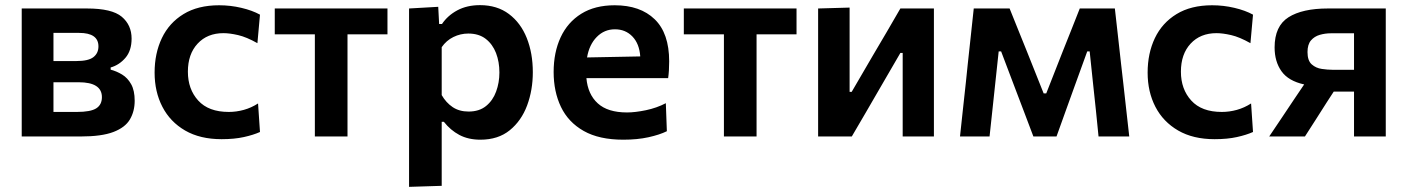

<svg xmlns="http://www.w3.org/2000/svg" viewBox="-20 -531 5476 747"><path d="M64.5 0V-498H318.5Q415.5 -498 453.8 -465.8Q492 -433.5 492 -381Q492 -334 468 -306Q444 -278 410.5 -268.5V-260Q433.5 -254 455 -241Q476.5 -228 490.2 -203.5Q504 -179 504 -139Q504 -98 485.5 -66.5Q467 -35 421.2 -17.5Q375.5 0 293.5 0ZM288 -403H188V-293.5H277.5Q324 -293.5 343.5 -308.8Q363 -324 363 -350.5Q363 -403 288 -403ZM188 -95.5H279Q332.5 -95.5 354.5 -109.5Q376.5 -123.5 376.5 -153Q376.5 -211 286 -211H188Z M842 10.5Q758.5 10.5 700.2 -23.2Q642 -57 611.8 -115.5Q581.5 -174 581.5 -248.5Q581.5 -323.5 609.8 -382.8Q638 -442 694 -476.2Q750 -510.5 832.5 -510.5Q876.5 -510.5 919 -500.5Q961.5 -490.5 991.5 -474L981.5 -363Q939 -387 906.2 -394.5Q873.5 -402 849.5 -402Q786.5 -402 748.8 -361.2Q711 -320.5 711 -252Q711 -184 751.2 -139.8Q791.5 -95.5 870 -95.5Q899.5 -95.5 928.5 -103.5Q957.5 -111.5 984 -128.5L991.5 -17.5Q966 -6 929 2.2Q892 10.5 842 10.5Z M1205 0V-397.5H1049V-498H1487.5V-397.5H1332V0Z M1571.5 196V-498L1685 -504.5L1688.5 -437.5H1699.5Q1721.5 -470.5 1759.2 -490.8Q1797 -511 1847.5 -511Q1914 -511 1960 -476.5Q2006 -442 2029.5 -383Q2053 -324 2053 -250Q2053 -180.5 2030.8 -120.8Q2008.5 -61 1963.2 -24.2Q1918 12.5 1849 12.5Q1802 12.5 1767.2 -6Q1732.5 -24.5 1707 -57H1698.5V192ZM1803 -97Q1844.5 -97 1871 -118.5Q1897.5 -140 1910.2 -174.8Q1923 -209.5 1923 -249Q1923 -290.5 1909.8 -324.8Q1896.5 -359 1869.8 -379.8Q1843 -400.5 1802 -400.5Q1771.5 -400.5 1744 -387Q1716.5 -373.5 1698.5 -347.5V-161Q1715.5 -131.5 1741.2 -114.2Q1767 -97 1803 -97Z M2405 12.5Q2311 12.5 2251 -21.5Q2191 -55.5 2162.5 -115Q2134 -174.5 2134 -251Q2134 -327 2161.2 -385.8Q2188.5 -444.5 2241.5 -477.5Q2294.5 -510.5 2371.5 -510.5Q2471 -510.5 2527.2 -456Q2583.5 -401.5 2583.5 -292.5Q2583.5 -254.5 2579.5 -227H2261.5Q2267 -164 2305.8 -128.8Q2344.5 -93.5 2419.5 -93.5Q2451 -93.5 2493 -102.2Q2535 -111 2570.5 -129.5L2574.5 -20.5Q2546 -6.5 2502.8 3Q2459.5 12.5 2405 12.5ZM2372.5 -417Q2331 -417 2301.8 -387.2Q2272.5 -357.5 2264 -307.5L2471 -311.5Q2467.5 -361 2440.5 -389Q2413.5 -417 2372.5 -417Z M2796.5 0V-397.5H2640.5V-498H3079V-397.5H2923.5V0Z M3163 0V-498L3285.5 -501.5V-173.5H3293.5L3376 -315Q3403.5 -361 3430.2 -407Q3457 -453 3483 -498H3613.5V0H3492V-325H3483L3402 -185.5Q3375 -138.5 3347.8 -92Q3320.5 -45.5 3294 0Z M3715 0Q3721 -54 3726.5 -106.8Q3732 -159.5 3738 -212L3745 -280Q3751 -334 3756.8 -389Q3762.5 -444 3768.5 -498H3908Q3925 -456 3941.8 -414Q3958.5 -372 3975.5 -330.5L4040.5 -167.5H4050.5L4114.5 -330.5Q4131.5 -372.5 4148 -414.5Q4164.5 -456.5 4181 -498H4317.5Q4323.5 -445 4329.8 -389Q4336 -333 4342 -279.5L4350 -210Q4355.5 -160 4361.5 -107Q4367.5 -54 4373.5 0H4254Q4249 -50.5 4243.8 -101.5Q4238.5 -152.5 4233 -202.5L4219.5 -331H4210L4160.5 -194.5Q4143 -146 4125.5 -97.5Q4108 -49 4090.5 0H4000.5Q3982 -49 3963.8 -97Q3945.5 -145 3927.5 -192.5L3875 -331H3865.5L3852 -205Q3846.5 -153.5 3841 -102.2Q3835.5 -51 3830 0Z M4705.5 10.5Q4622 10.5 4563.8 -23.2Q4505.5 -57 4475.2 -115.5Q4445 -174 4445 -248.5Q4445 -323.5 4473.2 -382.8Q4501.5 -442 4557.5 -476.2Q4613.5 -510.5 4696 -510.5Q4740 -510.5 4782.5 -500.5Q4825 -490.5 4855 -474L4845 -363Q4802.5 -387 4769.8 -394.5Q4737 -402 4713 -402Q4650 -402 4612.2 -361.2Q4574.5 -320.5 4574.5 -252Q4574.5 -184 4614.8 -139.8Q4655 -95.5 4733.5 -95.5Q4763 -95.5 4792 -103.5Q4821 -111.5 4847.5 -128.5L4855 -17.5Q4829.5 -6 4792.5 2.2Q4755.5 10.5 4705.5 10.5Z M4918 0Q4942.5 -36.5 4967.2 -73.2Q4992 -110 5015.5 -145.5L5054 -202.5Q4992.5 -216 4965.8 -253.8Q4939 -291.5 4939 -346.5Q4939 -429.5 4993 -463.8Q5047 -498 5146.5 -498H5371.5V0H5248V-174.5H5169L5142 -133Q5121 -99.5 5099.5 -66.2Q5078 -33 5057 0ZM5164 -259.5H5248V-401.5H5158.5Q5136 -401.5 5115 -395.5Q5094 -389.5 5080.5 -373.8Q5067 -358 5067 -328.5Q5067 -295 5083.5 -280.5Q5100 -266 5122.8 -262.8Q5145.5 -259.5 5164 -259.5Z"/></svg>

Font: Commissioner SemiBold
Style: Regular
Weight: 600
Designer: Kostas Bartsokas
Foundry: Kostas Bartsokas
Version: Version 1.000; ttfautohint (v1.8.3)